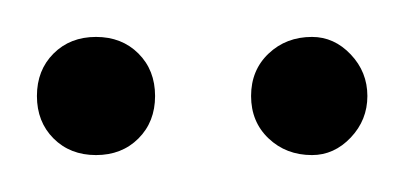

<svg xmlns="http://www.w3.org/2000/svg" viewBox="-20 -530 219 104"><path d="M149 -446Q135 -446 125.5 -455Q116 -464 116 -478Q116 -492 125.5 -501Q135 -510 149 -510Q161 -510 170 -500.5Q179 -491 179 -478Q179 -465 170 -455.5Q161 -446 149 -446ZM55 -501Q64 -492 64 -478Q64 -464 55 -455Q46 -446 32 -446Q18 -446 9 -455Q0 -464 0 -478Q0 -492 9 -501Q18 -510 32 -510Q46 -510 55 -501Z"/></svg>

Font: Forum
Style: Regular
Weight: 400
Designer: Denis Masharov
Foundry: Denis Masharov
Version: Version 1.000